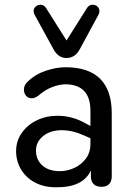

<svg xmlns="http://www.w3.org/2000/svg" viewBox="-20 -782 550 811"><path d="M48 -143Q48 -186 71.5 -220Q95 -254 135 -273.5Q175 -293 223 -293Q286 -293 343 -260L362 -250V-314Q362 -424 258 -426Q233 -426 202.5 -415Q172 -404 142 -378Q128 -367 114 -367Q99 -367 90 -377.5Q81 -388 81 -403Q81 -424 98 -438Q130 -469 174.5 -483.5Q219 -498 256 -498Q452 -498 452 -303V-37Q452 -16 441 -4.5Q430 7 409 7Q387 7 375.5 -4.5Q364 -16 364 -36V-62Q330 11 215 9Q165 9 127 -11.5Q89 -32 68.5 -67Q48 -102 48 -143ZM233 -59Q263 -59 292.5 -72Q322 -85 342 -111Q362 -137 362 -175V-198L337 -209Q287 -232 241 -232Q193 -232 162.5 -207.5Q132 -183 132 -146Q132 -107 159 -83Q186 -59 233 -59ZM206 -574 126 -720Q122 -727 122 -735Q122 -747 131 -754.5Q140 -762 151 -762Q165 -762 174 -749L261 -611L348 -749Q357 -762 371 -762Q383 -762 391.5 -754.5Q400 -747 400 -735Q400 -727 396 -720L317 -574Q297 -537 261 -537Q226 -537 206 -574Z"/></svg>

Font: SN Pro
Style: Regular
Weight: 400
Designer: Tobias Whetton
Foundry: Supernotes
Version: Version 1.003